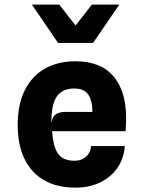

<svg xmlns="http://www.w3.org/2000/svg" viewBox="-20 -830 640 857"><path d="M316.5 7.5Q234.5 7.5 177 -25.5Q119.5 -58.5 89.2 -121Q59 -183.5 59 -272Q59 -364.5 91 -428Q123 -491.5 181 -524Q239 -556.5 316.5 -556.5Q428.5 -556.5 485.8 -490.2Q543 -424 543 -303Q543 -289.5 542.2 -275Q541.5 -260.5 540.5 -244.5H212.5Q216 -198.5 226.2 -169.2Q236.5 -140 257.2 -126.2Q278 -112.5 312.5 -112.5Q343.5 -112.5 363.5 -130Q383.5 -147.5 387 -178H537Q533 -122 503.8 -80.2Q474.5 -38.5 426.5 -15.5Q378.5 7.5 316.5 7.5ZM209.5 -280.5Q213.5 -310 229.8 -320.2Q246 -330.5 271.5 -330.5H392.5Q392 -383 373.2 -409Q354.5 -435 311 -435Q258 -435 233.2 -398.8Q208.5 -362.5 209.5 -280.5ZM239 -638.5 122.5 -809.5H244.5L317.5 -716L390 -809.5H512.5L395.5 -638.5Z"/></svg>

Font: Spline Sans Mono
Style: Bold
Weight: 700
Designer: Eben Sorkin, Mirko Velimirovic
Foundry: Sorkin Type
Version: Version 1.004